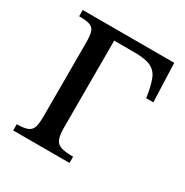

<svg xmlns="http://www.w3.org/2000/svg" viewBox="-154 -782 874 907"><g transform="rotate(30 283.5 -328.5)"><path d="M347 0H40V-34Q80 -34 99.5 -42.5Q119 -51 125 -72Q131 -93 131 -131V-530Q131 -569 125 -589Q119 -609 99.5 -616Q80 -623 40 -623V-657H539L547 -446H508Q499 -507 485.5 -542Q472 -577 441.5 -591.5Q411 -606 352 -606H241V-131Q241 -92 249 -71Q257 -50 279.5 -42Q302 -34 347 -34Z"/></g></svg>

Font: STIX Two Text Medium
Style: Regular
Weight: 500
Designer: Ross Mills, John Hudson & Paul Hanslow, Tiro Typeworks Ltd; with prior portions MicroPress Inc., and Coen Hoffman.
Foundry: Tiro Typeworks Ltd
Version: Version 2.13 b171